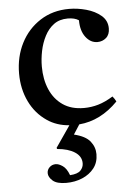

<svg xmlns="http://www.w3.org/2000/svg" viewBox="-53 -533 578 833"><g transform="rotate(-5 235.5 -116.5)"><path d="M434 -97Q444 -85 449 -74Q374 3 280 11L253 53Q303 65 323 90Q343 115 343 146Q343 182 323.5 207Q304 232 272 245.5Q240 259 202 259Q161 259 143 243Q125 227 125 210Q125 195 136 184.5Q147 174 163 174Q176 174 193 185.5Q210 197 221 227Q254 225 267 211.5Q280 198 280 180Q280 150 251.5 131.5Q223 113 175 109L173 104L237 11Q182 7 141 -21Q92 -54 65.5 -109Q39 -164 39 -231Q39 -304 69 -363Q99 -422 153.5 -457Q208 -492 279 -492Q316 -492 354 -481.5Q392 -471 418 -449Q444 -427 444 -393Q444 -366 428 -352Q412 -338 390 -338Q360 -338 339 -365.5Q318 -393 318 -439Q300 -451 270 -451Q234 -451 209.5 -433Q185 -415 169.5 -385Q154 -355 147 -320.5Q140 -286 140 -253Q140 -197 159 -153Q178 -109 215 -83.5Q252 -58 307 -58Q339 -58 369.5 -67Q400 -76 434 -97Z"/></g></svg>

Font: Tiro Kannada
Style: Regular
Weight: 400
Designer: Kannada: John Hudson & Fiona Ross. Latin: John Hudson.
Foundry: Tiro Typeworks Ltd.
Version: Version 1.52